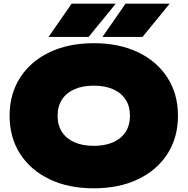

<svg xmlns="http://www.w3.org/2000/svg" viewBox="-20 -1002 1016 1040"><path d="M488 18Q351 18 248.5 -31Q146 -80 89 -168.5Q32 -257 32 -375Q32 -493 89 -581.5Q146 -670 248.5 -719Q351 -768 488 -768Q625 -768 727.5 -719Q830 -670 887 -581.5Q944 -493 944 -375Q944 -257 887 -168.5Q830 -80 727.5 -31Q625 18 488 18ZM488 -212Q549 -212 593 -231.5Q637 -251 660.5 -287.5Q684 -324 684 -375Q684 -426 660.5 -462.5Q637 -499 593 -518.5Q549 -538 488 -538Q427 -538 383 -518.5Q339 -499 315.5 -462.5Q292 -426 292 -375Q292 -324 315.5 -287.5Q339 -251 383 -231.5Q427 -212 488 -212ZM368 -982H607L460 -802H243ZM660 -982H899L752 -802H535Z"/></svg>

Font: Unbounded Black
Style: Regular
Weight: 900
Designer: Luke Prowse, Jean-Baptiste Morizot, Fátima Lázaro, Florian Runge
Foundry: NaN
Version: Version 1.701;gftools[0.9.28.dev5+ged2979d]